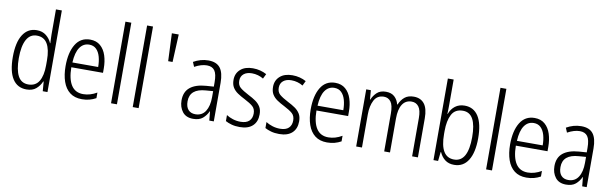

<svg xmlns="http://www.w3.org/2000/svg" viewBox="-48 -1256 5606 1761"><g transform="rotate(10 2755.0 -375.0)"><path d="M222 10Q137 10 92.5 -59Q48 -128 48 -262Q48 -398 94 -470Q140 -542 223 -542Q276 -542 311 -513.5Q346 -485 362 -446H365Q364 -468 363 -488.5Q362 -509 362 -527V-760H417V0H373L366 -89H362Q345 -48 311.5 -19Q278 10 222 10ZM231 -38Q298 -38 330 -90.5Q362 -143 362 -240V-286Q362 -386 330.5 -439.5Q299 -493 232 -493Q169 -493 136.5 -433.5Q104 -374 104 -261Q104 -153 134.5 -95.5Q165 -38 231 -38Z M720 -542Q778 -542 815.5 -509.5Q853 -477 870.5 -422.5Q888 -368 888 -303V-262H593Q594 -152 631 -95Q668 -38 742 -38Q806 -38 869 -75V-23Q840 -7 808 1.5Q776 10 738 10Q670 10 626 -24Q582 -58 560.5 -120Q539 -182 539 -264Q539 -391 585 -466.5Q631 -542 720 -542ZM720 -495Q665 -495 632.5 -448Q600 -401 595 -307H835Q835 -359 823 -402Q811 -445 785.5 -470Q760 -495 720 -495Z M1064 0H1009V-760H1064Z M1266 0H1211V-760H1266Z M1458 -471 1447 -729H1511L1499 -471Z M1821 -542Q1897 -542 1931.5 -497.5Q1966 -453 1966 -359V0H1924L1916 -85H1914Q1895 -44 1863 -17Q1831 10 1774 10Q1708 10 1674.5 -33Q1641 -76 1641 -139Q1641 -219 1692.5 -260.5Q1744 -302 1840 -309L1911 -314V-355Q1911 -431 1888 -463Q1865 -495 1816 -495Q1763 -495 1701 -461L1683 -504Q1714 -522 1749 -532Q1784 -542 1821 -542ZM1846 -267Q1697 -257 1697 -140Q1697 -88 1721 -61.5Q1745 -35 1787 -35Q1849 -35 1880.5 -84Q1912 -133 1912 -216V-272Z M2369 -136Q2369 -67 2327.5 -28.5Q2286 10 2208 10Q2165 10 2131.5 0.5Q2098 -9 2075 -22V-78Q2101 -61 2135.5 -50Q2170 -39 2207 -39Q2261 -39 2287.5 -64.5Q2314 -90 2314 -134Q2314 -177 2288 -200Q2262 -223 2209 -250Q2171 -269 2141.5 -289Q2112 -309 2095 -336.5Q2078 -364 2078 -407Q2078 -467 2120 -504.5Q2162 -542 2236 -542Q2272 -542 2304.5 -533.5Q2337 -525 2364 -510L2342 -465Q2320 -479 2292 -487Q2264 -495 2235 -495Q2187 -495 2159 -472Q2131 -449 2131 -408Q2131 -367 2157.5 -344.5Q2184 -322 2238 -294Q2276 -275 2305 -255Q2334 -235 2351.5 -207Q2369 -179 2369 -136Z M2737 -136Q2737 -67 2695.5 -28.5Q2654 10 2576 10Q2533 10 2499.5 0.5Q2466 -9 2443 -22V-78Q2469 -61 2503.5 -50Q2538 -39 2575 -39Q2629 -39 2655.5 -64.5Q2682 -90 2682 -134Q2682 -177 2656 -200Q2630 -223 2577 -250Q2539 -269 2509.5 -289Q2480 -309 2463 -336.5Q2446 -364 2446 -407Q2446 -467 2488 -504.5Q2530 -542 2604 -542Q2640 -542 2672.5 -533.5Q2705 -525 2732 -510L2710 -465Q2688 -479 2660 -487Q2632 -495 2603 -495Q2555 -495 2527 -472Q2499 -449 2499 -408Q2499 -367 2525.5 -344.5Q2552 -322 2606 -294Q2644 -275 2673 -255Q2702 -235 2719.5 -207Q2737 -179 2737 -136Z M3003 -542Q3061 -542 3098.5 -509.5Q3136 -477 3153.5 -422.5Q3171 -368 3171 -303V-262H2876Q2877 -152 2914 -95Q2951 -38 3025 -38Q3089 -38 3152 -75V-23Q3123 -7 3091 1.5Q3059 10 3021 10Q2953 10 2909 -24Q2865 -58 2843.5 -120Q2822 -182 2822 -264Q2822 -391 2868 -466.5Q2914 -542 3003 -542ZM3003 -495Q2948 -495 2915.5 -448Q2883 -401 2878 -307H3118Q3118 -359 3106 -402Q3094 -445 3068.5 -470Q3043 -495 3003 -495Z M3734 -542Q3798 -542 3832.5 -498.5Q3867 -455 3867 -363V0H3813V-357Q3813 -430 3788.5 -462Q3764 -494 3723 -494Q3666 -494 3636.5 -448Q3607 -402 3607 -316V0H3553V-352Q3553 -430 3529 -462Q3505 -494 3464 -494Q3402 -494 3374 -441Q3346 -388 3346 -307V0H3292V-532H3335L3342 -446H3345Q3361 -485 3391.5 -513.5Q3422 -542 3475 -542Q3526 -542 3555.5 -514.5Q3585 -487 3595 -445H3599Q3618 -490 3650 -516Q3682 -542 3734 -542Z M4066 -523Q4066 -503 4065.5 -481Q4065 -459 4064 -440H4067Q4084 -487 4120 -514.5Q4156 -542 4208 -542Q4292 -542 4336.5 -472.5Q4381 -403 4381 -268Q4381 -135 4335.5 -62.5Q4290 10 4205 10Q4154 10 4120.5 -15.5Q4087 -41 4068 -84H4064L4055 0H4012V-760H4066ZM4200 -493Q4127 -493 4096.5 -435Q4066 -377 4066 -280V-252Q4066 -38 4196 -38Q4325 -38 4325 -269Q4325 -380 4294.5 -436.5Q4264 -493 4200 -493Z M4557 0H4502V-760H4557Z M4860 -542Q4918 -542 4955.5 -509.5Q4993 -477 5010.5 -422.5Q5028 -368 5028 -303V-262H4733Q4734 -152 4771 -95Q4808 -38 4882 -38Q4946 -38 5009 -75V-23Q4980 -7 4948 1.5Q4916 10 4878 10Q4810 10 4766 -24Q4722 -58 4700.5 -120Q4679 -182 4679 -264Q4679 -391 4725 -466.5Q4771 -542 4860 -542ZM4860 -495Q4805 -495 4772.5 -448Q4740 -401 4735 -307H4975Q4975 -359 4963 -402Q4951 -445 4925.5 -470Q4900 -495 4860 -495Z M5294 -542Q5370 -542 5404.5 -497.5Q5439 -453 5439 -359V0H5397L5389 -85H5387Q5368 -44 5336 -17Q5304 10 5247 10Q5181 10 5147.5 -33Q5114 -76 5114 -139Q5114 -219 5165.5 -260.5Q5217 -302 5313 -309L5384 -314V-355Q5384 -431 5361 -463Q5338 -495 5289 -495Q5236 -495 5174 -461L5156 -504Q5187 -522 5222 -532Q5257 -542 5294 -542ZM5319 -267Q5170 -257 5170 -140Q5170 -88 5194 -61.5Q5218 -35 5260 -35Q5322 -35 5353.5 -84Q5385 -133 5385 -216V-272Z"/></g></svg>

Font: Noto Sans Devanagari UI Condensed Light
Style: Regular
Weight: 300
Width: 3
Designer: Jelle Bosma - Monotype Design Team
Foundry: Monotype Imaging Inc.
Version: Version 2.004; ttfautohint (v1.8.4.7-5d5b)